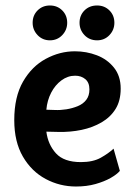

<svg xmlns="http://www.w3.org/2000/svg" viewBox="-20 -676 492 700"><path d="M257 4Q198 4 146.5 -23.5Q95 -51 63.5 -105Q32 -159 32 -238Q32 -323 64 -378.5Q96 -434 147 -461.5Q198 -489 253 -489Q295 -489 333 -474.5Q371 -460 395.5 -429.5Q420 -399 420 -353Q420 -309 401.5 -279Q383 -249 350.5 -230Q318 -211 277.5 -202.5Q237 -194 193 -195L149 -196Q155 -149 184 -117Q213 -85 275 -85Q319 -85 347.5 -101Q376 -117 394 -134L417 -53Q406 -40 383 -27Q360 -14 328 -5Q296 4 257 4ZM149 -276 180 -275Q200 -274 222 -277.5Q244 -281 263.5 -289Q283 -297 294.5 -312Q306 -327 306 -350Q306 -375 291 -387.5Q276 -400 254 -400Q227 -400 204 -383Q181 -366 166.5 -338Q152 -310 149 -276ZM334 -529Q306 -529 288 -548Q270 -567 270 -593Q270 -620 288 -638Q306 -656 334 -656Q361 -656 379 -638Q397 -620 397 -593Q397 -567 379 -548Q361 -529 334 -529ZM162 -529Q135 -529 117 -548Q99 -567 99 -593Q99 -620 117 -638Q135 -656 162 -656Q189 -656 207 -638Q225 -620 225 -593Q225 -567 207 -548Q189 -529 162 -529Z"/></svg>

Font: Kreon SemiBold
Style: Regular
Weight: 600
Designer: Julia Petretta
Foundry: Julia Petretta and Eli Heuer
Version: Version 2.002